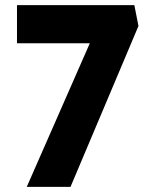

<svg xmlns="http://www.w3.org/2000/svg" viewBox="-20 -726 593 746"><path d="M84 0 329 -558H46V-706H502L518 -625L254 0Z"/></svg>

Font: Our Lexend
Style: Bold
Weight: 700
Designer: Bonnie Shaver-Troup, Thomas Jockin
Foundry: Lexend
Version: Version 1.007